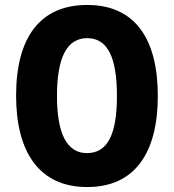

<svg xmlns="http://www.w3.org/2000/svg" viewBox="-20 -745 702 775"><path d="M617 -358C617 -588 525 -725 332 -725C141 -725 45 -593 45 -359C45 -130 139 10 332 10C525 10 617 -129 617 -358ZM210 -358C210 -509 248 -591 332 -591C415 -591 452 -512 452 -358C452 -204 415 -127 331 -127C249 -127 210 -207 210 -358Z"/></svg>

Font: Noto Sans Khmer Condensed ExtraBold
Style: Regular
Weight: 800
Width: 3
Designer: Danh Hong and the Monotype Design Team
Foundry: Monotype Imaging Inc.
Version: Version 2.004